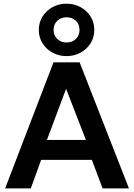

<svg xmlns="http://www.w3.org/2000/svg" viewBox="-20 -1046 744 1066"><path d="M8.5 0 277 -700H422L696 0H549.5L490 -158.5H208.5L151 0ZM240.5 -269H457L347 -553ZM349.5 -734.5Q307 -734.5 272 -753.5Q237 -772.5 216.2 -805.5Q195.5 -838.5 195.5 -880Q195.5 -921.5 216.2 -954.5Q237 -987.5 272 -1006.5Q307 -1025.5 349.5 -1025.5Q392 -1025.5 427 -1006.5Q462 -987.5 482.8 -954.5Q503.5 -921.5 503.5 -880Q503.5 -838.5 482.8 -805.5Q462 -772.5 427 -753.5Q392 -734.5 349.5 -734.5ZM349.5 -810Q381.5 -810 401.5 -829.8Q421.5 -849.5 421.5 -880Q421.5 -911 401.5 -930.5Q381.5 -950 349.5 -950Q318.5 -950 298 -930.5Q277.5 -911 277.5 -880Q277.5 -849.5 298 -829.8Q318.5 -810 349.5 -810Z"/></svg>

Font: Geologica Roman Medium
Style: Regular
Weight: 500
Designer: Sindre Bremnes, Frode Helland
Foundry: Monokrom Skriftforlag AS
Version: Version 1.010;gftools[0.9.28]